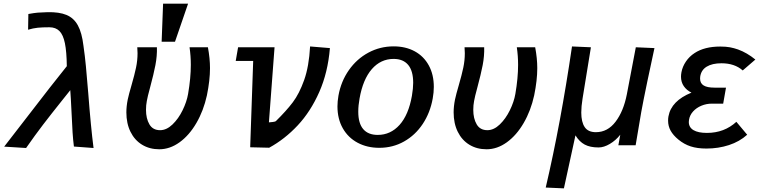

<svg xmlns="http://www.w3.org/2000/svg" viewBox="-20 -810 4240 1056"><path d="M136 -175.5Q268 -347.5 347.5 -446Q346.5 -526 337 -572.2Q327.5 -618.5 307 -639.2Q286.5 -660 251.5 -660Q213 -660 187.8 -657.5Q162.5 -655 134.5 -646.5L136 -733Q169.5 -739 187.8 -740.5Q206 -742 241 -743Q305.5 -744.5 345.8 -727.8Q386 -711 408.2 -670.5Q430.5 -630 439 -558.5Q447 -503.5 452.5 -445.5Q458 -387.5 465.5 -296Q479.5 -113 494.5 4L386.5 -4Q382 -39.5 379.2 -81.2Q376.5 -123 373.5 -191Q369.5 -277 366.5 -314L323 -259.5Q261 -182 217 -124.5Q173 -67 123.5 4L3 -3.5Q49.5 -63 136 -175.5Z M675 -192Q675 -225 682.5 -262.5Q688.5 -291 703.5 -342Q720 -399 728.2 -438.2Q736.5 -477.5 736.5 -517.5Q736.5 -533.5 735 -550H843Q844.5 -502.5 834.8 -452Q825 -401.5 806 -331Q791 -276 787.5 -254.5Q783 -231.5 783 -206Q783 -158 801.8 -126Q820.5 -94 860.5 -94Q896 -94 928.8 -125.5Q961.5 -157 984.2 -203.5Q1007 -250 1014.5 -293.5Q1029.5 -381 1029.5 -453.5Q1029.5 -502.5 1022.5 -550H1123.5Q1135 -488.5 1135 -435.5Q1135 -368.5 1118 -285.5Q1099.5 -201 1060.2 -133.5Q1021 -66 967.8 -27.5Q914.5 11 856 11Q802.5 11 761.5 -14Q720.5 -39 697.8 -85Q675 -131 675 -192ZM1014.5 -790 942.5 -580.5H869L877 -790Z M1372.5 -475H1276.5L1289.5 -550H1490L1459 -137Q1466 -137 1480 -139Q1494 -141 1497 -143.5Q1555 -200.5 1590.5 -247.5Q1626 -294.5 1652.8 -369.5Q1679.5 -444.5 1685.5 -554.5L1794.5 -545.5Q1783.5 -411.5 1736 -304Q1688.5 -196.5 1617.5 -120.5Q1546.5 -44.5 1460.5 2.5L1356 0Z M1836 -225Q1836 -252 1841.5 -284Q1855.5 -362.5 1898.8 -424.2Q1942 -486 2006.2 -520.5Q2070.5 -555 2145 -555Q2211 -555 2261 -527.8Q2311 -500.5 2338.5 -450Q2366 -399.5 2366 -332Q2366 -301.5 2360 -268.5Q2346 -190 2305 -128.2Q2264 -66.5 2202.2 -31.8Q2140.5 3 2066 3Q1999.5 3 1947.2 -24.8Q1895 -52.5 1865.5 -104.2Q1836 -156 1836 -225ZM2245.5 -283Q2252.5 -324 2252.5 -354.5Q2252.5 -420 2225 -453Q2197.5 -486 2145 -486Q2074 -486 2025 -429.8Q1976 -373.5 1957.5 -268Q1950.5 -230 1950.5 -195.5Q1950.5 -131.5 1977.8 -99.8Q2005 -68 2057.5 -68Q2128 -68 2177.5 -123Q2227 -178 2245.5 -283Z M2475 -192Q2475 -225 2482.5 -262.5Q2488.5 -291 2503.5 -342Q2520 -399 2528.2 -438.2Q2536.5 -477.5 2536.5 -517.5Q2536.5 -533.5 2535 -550H2643Q2644.5 -502.5 2634.8 -452Q2625 -401.5 2606 -331Q2591 -276 2587.5 -254.5Q2583 -231.5 2583 -206Q2583 -158 2601.8 -126Q2620.5 -94 2660.5 -94Q2696 -94 2728.8 -125.5Q2761.5 -157 2784.2 -203.5Q2807 -250 2814.5 -293.5Q2829.5 -381 2829.5 -453.5Q2829.5 -502.5 2822.5 -550H2923.5Q2935 -488.5 2935 -435.5Q2935 -368.5 2918 -285.5Q2899.5 -201 2860.2 -133.5Q2821 -66 2767.8 -27.5Q2714.5 11 2656 11Q2602.5 11 2561.5 -14Q2520.5 -39 2497.8 -85Q2475 -131 2475 -192Z M3126 -554.5 3230 -550 3184 -267.5Q3177 -224.5 3177 -191Q3177 -139 3195.8 -111Q3214.5 -83 3257.5 -83Q3322 -83 3365.8 -140.8Q3409.5 -198.5 3427.5 -290.5L3477 -550L3579.5 -545.5Q3564.5 -478.5 3540.5 -363Q3516.5 -247.5 3507 -194.5L3476 -11H3381L3391.5 -69Q3367 -38 3334.2 -18.5Q3301.5 1 3272 1Q3225.5 1 3196 -14.8Q3166.5 -30.5 3145 -65.5L3081.5 226L2981.5 221.5Q3063.5 -128.5 3126 -554.5Z M3711 -42.5Q3682.5 -66 3668.5 -91.2Q3654.5 -116.5 3654.5 -146.5Q3654.5 -159.5 3656.5 -170Q3672 -255.5 3783 -300.5Q3756 -314 3740.8 -336.2Q3725.5 -358.5 3725.5 -388.5Q3725.5 -399 3728 -413Q3734 -444.5 3752.8 -472Q3771.5 -499.5 3800 -518Q3854.5 -554 3941.5 -554Q3973 -554 3995.2 -549.8Q4017.5 -545.5 4039 -538Q4088.5 -520 4134.5 -482.5L4065 -422.5Q4020.5 -462 3948 -462Q3897 -462 3866.5 -443.2Q3836 -424.5 3831 -387.5Q3830.5 -384 3830.5 -377.5Q3830.5 -352 3850 -340Q3869.5 -328 3909.5 -328H3973L3957.5 -240H3895.5Q3865 -240 3837.5 -228.5Q3810 -217 3791.8 -196.8Q3773.5 -176.5 3769.5 -150.5Q3768.5 -142.5 3768.5 -139Q3768.5 -109.5 3794.2 -94.2Q3820 -79 3868 -79Q3963.5 -79 4030 -140L4089.5 -69Q4047.5 -31 3989.2 -12Q3931 7 3865.5 7Q3815 7 3778.8 -4.8Q3742.5 -16.5 3711 -42.5Z"/></svg>

Font: JuliaMono
Style: Bold Italic
Weight: 700
Italic angle: -9°
Monospace: yes
Designer: cormullion
Foundry: corm
Version: Version 0.057; ttfautohint (v1.8.4)